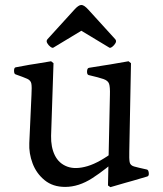

<svg xmlns="http://www.w3.org/2000/svg" viewBox="-20 -761 672 793"><path d="M249 11Q198 11 164 -17Q130 -45 114.5 -86.5Q99 -128 101 -170L110 -369Q112 -402 109.5 -415.5Q107 -429 92.5 -435.5Q78 -442 44 -454Q38 -456 38 -469Q38 -482 45 -483Q86 -491 102 -493.5Q118 -496 131 -498L191 -508L201 -500L191 -200Q190 -153 206.5 -119.5Q223 -86 257.5 -73Q292 -60 342 -75Q392 -90 457 -140L481 -119Q417 -61 361 -25Q305 11 249 11ZM436 12 426 5 434 -369Q435 -402 430.5 -415Q426 -428 407.5 -434.5Q389 -441 346 -451Q339 -453 339.5 -466.5Q340 -480 348 -481Q384 -487 404 -490Q424 -493 436 -495Q448 -497 459 -499L511 -508L521 -500L514 -137Q513 -105 515.5 -91.5Q518 -78 533.5 -73.5Q549 -69 586 -61Q593 -60 594.5 -47Q596 -34 588 -32Q545 -19 528.5 -14.5Q512 -10 498 -6ZM176 -599Q170 -592 175 -583Q180 -574 188 -568Q196 -562 200 -564L316 -634L432 -564Q436 -562 444 -568Q452 -574 457 -583Q462 -592 456 -599L345 -721Q327 -741 315.5 -740.5Q304 -740 287 -721Z"/></svg>

Font: Anvers
Style: Regular
Weight: 400
Designer: Ishtar van Looy
Version: Version 1.000